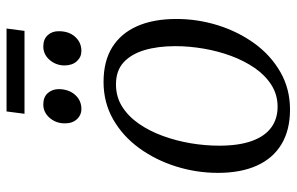

<svg xmlns="http://www.w3.org/2000/svg" viewBox="-176 -698 884 572"><g transform="rotate(-90 266.0 -412.0)"><path d="M308 -545.5Q369.5 -545.5 411 -519.8Q452.5 -494 474 -445.5Q495.5 -397 495.5 -328.5Q495.5 -265.5 476.8 -205.2Q458 -145 422.8 -96.2Q387.5 -47.5 337.5 -18.8Q287.5 10 225.5 10Q164.5 10 122.2 -15.5Q80 -41 58.5 -89Q37 -137 37 -204.5Q37 -268.5 56 -329.2Q75 -390 110.5 -439Q146 -488 196.2 -516.8Q246.5 -545.5 308 -545.5ZM300.5 -508.5Q263.5 -508.5 234.2 -490Q205 -471.5 183.2 -440Q161.5 -408.5 147 -368.8Q132.5 -329 125.2 -285.8Q118 -242.5 118 -201Q118 -142.5 132 -103.8Q146 -65 172 -46Q198 -27 234 -27Q270 -27 299 -45.5Q328 -64 349.5 -95.2Q371 -126.5 385.5 -165.8Q400 -205 407.2 -247.8Q414.5 -290.5 414.5 -331.5Q414.5 -383.5 402.8 -423.2Q391 -463 366.2 -485.8Q341.5 -508.5 300.5 -508.5ZM227.5 -611.5Q209 -611.5 196.5 -625.2Q184 -639 184.5 -662.5Q185 -688 201.2 -706.5Q217.5 -725 241 -725Q263 -725 274.8 -711.5Q286.5 -698 286.5 -678.5Q286 -648.5 269.2 -630Q252.5 -611.5 227.5 -611.5ZM400 -611.5Q382 -611.5 369.5 -625.2Q357 -639 357 -662.5Q357.5 -688 373.8 -706.5Q390 -725 413.5 -725Q435.5 -725 447.5 -711.5Q459.5 -698 459 -678.5Q459 -648.5 442.2 -630Q425.5 -611.5 400 -611.5ZM220 -834.5H467L460 -781H213Z"/></g></svg>

Font: Merriweather 72pt Light
Style: Italic
Weight: 300
Italic angle: -7.8°
Version: Version 2.101